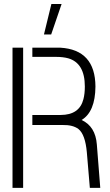

<svg xmlns="http://www.w3.org/2000/svg" viewBox="-20 -916 536 936"><path d="M194.3 -748 230.5 -896.5H280.3L229.5 -748ZM41 0V-683.6H92.8V0ZM137.7 -306.6V-355.5H275.4Q367.2 -355.5 386.7 -432.6Q393.6 -459 393.6 -494.1Q393.6 -608.4 312.5 -631.8Q287.1 -638.7 253.9 -638.7H137.7V-683.6H273.4Q444.3 -673.8 445.3 -494.1Q444.3 -371.1 377.9 -331.1Q445.3 -299.8 452.1 -211.9L468.8 0H418L403.3 -173.8Q395.5 -260.7 362.3 -287.1Q335 -307.6 285.2 -306.6Z"/></svg>

Font: Post No Bills Colombo
Style: Regular
Weight: 400
Designer: Kosala Senevirathne, Siva Puranthara, Lasantha Premarathna, Tharique Azeez
Foundry: Mooniak
Version: Version 1.220 ; ttfautohint (v1.6)